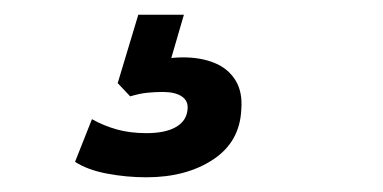

<svg xmlns="http://www.w3.org/2000/svg" viewBox="-20 -40 520 261"><path d="M179 201Q152 201 125.5 196Q99 191 82 180L105 122Q121 131 139 136Q157 141 179 141Q205 141 219.5 132.5Q234 124 235 108Q236 97 227 91Q218 85 201 85Q192 85 181 86Q170 87 157 91L140 73L168 -20H230L207 59L179 46Q191 42 204 40Q217 38 229 38Q253 38 271.5 45.5Q290 53 300 69Q310 85 308 109Q306 153 269.5 177Q233 201 179 201Z"/></svg>

Font: Nunitoga
Style: Bold Italic
Weight: 700
Italic angle: -9°
Designer: Vernon Adams
Foundry: Vernon Adams
Version: Version 1.0